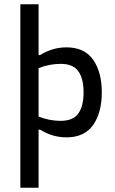

<svg xmlns="http://www.w3.org/2000/svg" viewBox="-20 -696 535 896"><path d="M75 -676H160V-439H167Q225 -475 290 -475Q374 -475 414.5 -417.5Q455 -360 455 -265Q455 -170 414.5 -112.5Q374 -55 290 -55Q225 -55 167 -91H160V180H75ZM370 -265Q370 -329 345.5 -363.5Q321 -398 263 -398Q211 -398 160 -378V-152Q211 -132 263 -132Q321 -132 345.5 -166.5Q370 -201 370 -265Z"/></svg>

Font: Athiti Medium
Style: Regular
Weight: 500
Designer: CadsonDemak Team
Foundry: CadsonDemak
Version: Version 1.033